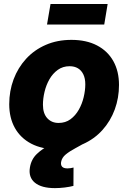

<svg xmlns="http://www.w3.org/2000/svg" viewBox="-20 -739 644 965"><path d="M265.6 11.2Q190.9 11.2 137.2 -16.8Q83.5 -44.9 54.9 -95.7Q26.4 -146.5 26.4 -215.3Q26.4 -281.7 48.3 -340.3Q70.3 -398.9 111.3 -443.6Q152.3 -488.3 210 -513.4Q267.6 -538.6 338.9 -538.6Q414.1 -538.6 467.5 -510.7Q521 -482.9 549.6 -431.9Q578.1 -380.9 578.1 -312Q578.1 -247.1 556.9 -189Q535.6 -130.9 495.1 -85.7Q454.6 -40.5 396.7 -14.6Q338.9 11.2 265.6 11.2ZM274.4 -121.1Q309.1 -121.1 334.2 -139.6Q359.4 -158.2 376 -187.5Q392.6 -216.8 400.6 -250.7Q408.7 -284.7 408.7 -315.4Q408.7 -344.7 398.9 -365Q389.2 -385.3 371.6 -395.8Q354 -406.2 330.1 -406.2Q295.9 -406.2 270.5 -387.9Q245.1 -369.6 228.5 -340.6Q211.9 -311.5 203.9 -277.6Q195.8 -243.7 195.8 -212.4Q195.8 -168.9 217.5 -145Q239.3 -121.1 274.4 -121.1ZM256.3 206.5Q188.5 206.5 155.3 179.2Q122.1 151.9 130.4 102.5Q137.2 61.5 165.3 34.7Q193.4 7.8 234.1 -12.5Q274.9 -32.7 320.1 -52.7Q365.2 -72.8 407 -98.9Q448.7 -125 478.8 -164.6Q508.8 -204.1 519 -263.7H574.7Q564 -198.2 539.8 -153.6Q515.6 -108.9 484.4 -79.1Q453.1 -49.3 420.4 -29.3Q387.7 -9.3 358.6 6.1Q329.6 21.5 310.3 37.4Q291 53.2 287.1 75.2Q284.7 90.8 292.5 99.1Q300.3 107.4 319.3 107.4Q327.1 107.4 334.5 106.2Q341.8 105 349.6 103L349.1 195.3Q330.6 200.2 304.9 203.4Q279.3 206.5 256.3 206.5ZM521 -718.8 503.9 -615.7H216.3L233.9 -718.8Z"/></svg>

Font: Inter 24pt ExtraBold
Style: Italic
Weight: 800
Italic angle: -9.3988°
Designer: Rasmus Andersson
Foundry: rsms
Version: Version 4.001;git-66647c0bb